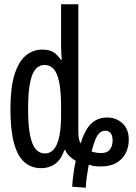

<svg xmlns="http://www.w3.org/2000/svg" viewBox="-20 -780 640 902"><path d="M319 97Q321 66 325.5 33.5Q330 1 336 -24Q320 -33 306 -46.5Q292 -60 287 -75H282Q273 -46 257 -27Q241 -8 219.5 1Q198 10 172 10Q128 10 95.5 -17.5Q63 -45 46 -106.5Q29 -168 29 -268Q29 -368 48 -429Q67 -490 100.5 -518.5Q134 -547 179 -547Q214 -547 233 -533.5Q252 -520 266 -499H270Q269 -516 268 -531Q267 -546 267 -562V-760H348V-161Q348 -146 350 -132Q352 -118 359 -106Q371 -146 387.5 -173Q404 -200 428 -214Q452 -228 484 -228Q525 -228 555 -201Q585 -174 585 -124Q585 -88 570 -59.5Q555 -31 526 -14.5Q497 2 454 2Q431 2 419 -0.5Q407 -3 397 -6Q393 15 388.5 45Q384 75 383 102ZM191 -59Q215 -59 232 -77.5Q249 -96 258 -136.5Q267 -177 267 -244V-274Q267 -353 257.5 -396.5Q248 -440 230.5 -457.5Q213 -475 189 -475Q165 -475 147.5 -455.5Q130 -436 121 -390.5Q112 -345 112 -268Q112 -189 121.5 -143.5Q131 -98 148.5 -78.5Q166 -59 191 -59ZM457 -61Q483 -61 496 -77.5Q509 -94 509 -119Q509 -143 500 -154.5Q491 -166 475 -166Q460 -166 448.5 -156Q437 -146 428 -124.5Q419 -103 410 -68Q421 -65 431 -63Q441 -61 457 -61Z"/></svg>

Font: Noto Sans Mono
Style: Regular
Weight: 400
Designer: Monotype Design Team
Foundry: Monotype Imaging Inc.
Version: Version 2.014